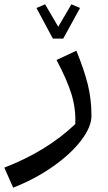

<svg xmlns="http://www.w3.org/2000/svg" viewBox="-80 -609 499 890"><path d="M-60 168Q137 92 269 -34Q272 -105 251.5 -172Q231 -239 182 -331L274 -374Q310 -286 327 -217.5Q344 -149 344 -72Q344 -21 296.5 41.5Q249 104 166 162.5Q83 221 -19 261ZM190 -485 251 -589 291 -572 213 -430H165L89 -572L129 -589Z"/></svg>

Font: FiraGO
Style: Italic
Weight: 400
Italic angle: -8°
Designer: bBox Type GmbH
Foundry: bBox Type GmbH
Version: Version 1.001